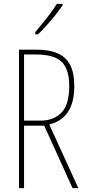

<svg xmlns="http://www.w3.org/2000/svg" viewBox="-20 -970 444 990"><path d="M169 -714Q231 -714 274 -696.5Q317 -679 340 -638Q363 -597 363 -525Q363 -360 234 -328L384 0H354L208 -322H104V0H78V-714ZM166 -689H104V-348H190Q256 -348 296.5 -389Q337 -430 337 -527Q337 -613 298 -651Q259 -689 166 -689ZM303 -943Q287 -919 264.5 -891Q242 -863 219 -837.5Q196 -812 176 -793H162V-805Q196 -845 222 -878Q248 -911 273 -950H303Z"/></svg>

Font: Noto Sans Thai ExtCond Thin
Style: Regular
Weight: 100
Width: 2
Designer: Monotype Design Team
Foundry: Monotype Imaging Inc.
Version: Version 2.002; ttfautohint (v1.8.4.7-5d5b)